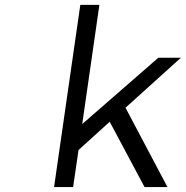

<svg xmlns="http://www.w3.org/2000/svg" viewBox="-20 -762 757 782"><path d="M200.2 0 307.1 -742.2H384.8L314.9 -256.8L625 -526.9H716.8L491.2 -323.2L662.1 0H568.8L426.8 -266.1L299.8 -150.9L277.8 0Z"/></svg>

Font: Trueno Light
Style: Italic
Weight: 300
Designer: Julieta Ulanovsky
Foundry: Julieta Ulanovsky
Version: Version 3.001b | FøM Fix